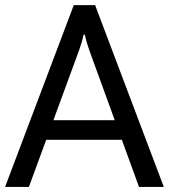

<svg xmlns="http://www.w3.org/2000/svg" viewBox="-20 -736 665 756"><path d="M0 0H93.8L291 -537.1Q296.9 -553.2 301.3 -568.4Q305.7 -583.5 309.1 -599.6H314Q317.4 -583.5 321.8 -568.4Q326.2 -553.2 332 -537.1L527.3 0H625L354.5 -715.8H270.5ZM116.2 -185.5H507.3L479 -262.7H145Z"/></svg>

Font: Roboto Flex
Style: wght 400 wdth 100 opsz 14.0 GRAD 0.00 slnt 0.00 XTRA 468 XOPQ 96 YOPQ 79 YTLC 514 YTUC 712 YTAS 750 YTDE -203.00 YTFI 738
Weight: 400
Designer: Berlow after Robertson
Foundry: Google
Version: Version 3.100